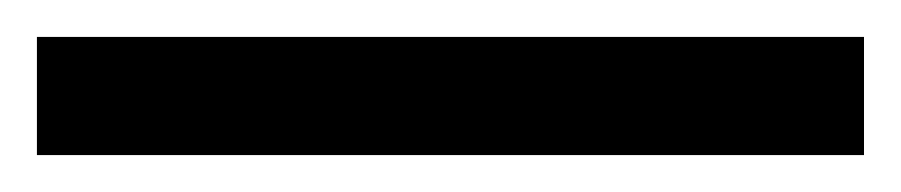

<svg xmlns="http://www.w3.org/2000/svg" viewBox="-22 70 488 104"><path d="M446 154H-2V90H446Z"/></svg>

Font: Noto Sans Cypro Minoan
Style: Regular
Weight: 400
Designer: David Williams
Foundry: David Williams
Version: Version 1.503; ttfautohint (v1.8.4.7-5d5b)